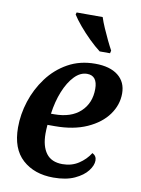

<svg xmlns="http://www.w3.org/2000/svg" viewBox="-87 -825 657 894"><g transform="rotate(10 241.5 -378.0)"><path d="M339 -606Q314 -625 286.5 -652Q259 -679 235.5 -707Q212 -735 199 -756L202 -766H325Q332 -744 344 -716.5Q356 -689 368.5 -663Q381 -637 391 -619L388 -606ZM228 10Q138 10 82 -40.5Q26 -91 26 -192Q26 -254 46 -316Q66 -378 105 -430.5Q144 -483 200.5 -514.5Q257 -546 329 -546Q399 -546 437.5 -515.5Q476 -485 476 -431Q476 -377 442.5 -330.5Q409 -284 345.5 -255.5Q282 -227 194 -227H159Q158 -216 157.5 -206Q157 -196 157 -186Q157 -126 182 -92.5Q207 -59 259 -59Q302 -59 335 -80.5Q368 -102 388 -134Q408 -124 408 -102Q408 -79 388 -53Q368 -27 328 -8.5Q288 10 228 10ZM166 -281H181Q261 -281 305 -322Q349 -363 349 -430Q349 -493 300 -493Q268 -493 240.5 -464.5Q213 -436 193.5 -388Q174 -340 166 -281Z"/></g></svg>

Font: Noto Serif SemiCondensed SemiBold
Style: Italic
Weight: 600
Width: 4
Italic angle: -12°
Designer: Monotype Design Team
Foundry: Monotype Imaging Inc.
Version: Version 2.014; ttfautohint (v1.8.4.7-5d5b)